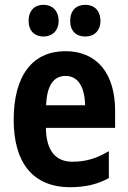

<svg xmlns="http://www.w3.org/2000/svg" viewBox="-20 -769 533 799"><path d="M99 -682C99 -640 125 -617 161 -617C197 -617 224 -641 224 -682C224 -725 197 -749 161 -749C125 -749 99 -726 99 -682ZM272 -682C272 -640 297 -617 335 -617C372 -617 398 -641 398 -682C398 -725 372 -749 335 -749C298 -749 272 -726 272 -682ZM253 -556C116 -556 37 -456 37 -270C37 -93 116 10 272 10C335 10 386 -2 433 -28V-140C381 -109 336 -96 281 -96C211 -96 172 -143 171 -237H459V-309C459 -462 384 -556 253 -556ZM253 -453C306 -453 333 -405 334 -331H172C175 -419 207 -453 253 -453Z"/></svg>

Font: Noto Sans Gujarati UI Condensed
Style: Bold
Weight: 700
Width: 3
Designer: Jelle Bosma - Monotype Design Team, Universal Thirst
Foundry: Monotype Imaging Inc.
Version: Version 2.106